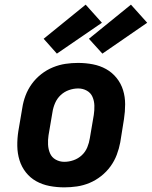

<svg xmlns="http://www.w3.org/2000/svg" viewBox="-20 -799 654 827"><path d="M257 8Q224 8 193 2Q162 -4 136 -18.5Q110 -33 91.5 -56.5Q73 -80 64 -109Q55 -138 54.5 -170Q54 -202 59 -234L76 -334Q80 -361 90 -387.5Q100 -414 117 -437.5Q134 -461 157.5 -479.5Q181 -498 208 -509Q235 -520 262 -524Q289 -528 316 -528Q349 -528 380 -522Q411 -516 437 -501.5Q463 -487 482 -463.5Q501 -440 510 -411Q519 -382 519 -350Q519 -318 514 -286L498 -186Q493 -159 483 -132.5Q473 -106 456 -82.5Q439 -59 415.5 -40.5Q392 -22 365.5 -11Q339 0 311.5 4Q284 8 257 8ZM257 -102Q277 -102 297 -109Q317 -116 332.5 -130.5Q348 -145 356 -164.5Q364 -184 367 -204L384 -304Q387 -324 386.5 -344Q386 -364 378.5 -381.5Q371 -399 354 -408.5Q337 -418 317 -418Q297 -418 277 -411Q257 -404 241.5 -389.5Q226 -375 217.5 -355.5Q209 -336 206 -316L189 -216Q186 -196 187 -176Q188 -156 195.5 -138.5Q203 -121 220 -111.5Q237 -102 257 -102ZM421 -568 363 -632 544 -779 614 -701ZM225 -568 168 -632 349 -779 419 -701Z"/></svg>

Font: Iosevka HT Extrabold Extended
Style: Italic
Weight: 800
Width: 7
Italic angle: -9°
Monospace: yes
Designer: Belleve Invis
Foundry: Belleve Invis
Version: Version 32.3.0; ttfautohint (v1.8.4)